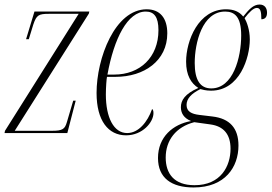

<svg xmlns="http://www.w3.org/2000/svg" viewBox="-32 -587 1198 847"><path d="M-12 0H265L302 -143H291L263 -48C254 -18 245 -10 197 -10H33L360 -527L362 -536H120L83 -414H95L115 -479C129 -521 139 -526 184 -526H315L-10 -10Z M524 10C597 10 645 -48 645 -88C645 -100 642 -104 639 -106C619 -49 579 0 529 0C470 0 435 -68 435 -170C435 -201 438 -240 440 -248H478C604 -248 706 -319 706 -440C706 -507 674 -546 615 -546C475 -546 394 -330 394 -177C394 -54 446 10 524 10ZM472 -258H442C471 -418 531 -536 611 -536C648 -536 667 -512 667 -454C667 -334 585 -258 472 -258Z M822 240C962 240 1020 149 1020 55C1020 -22 981 -64 906 -73L848 -80C813 -84 791 -95 791 -124C791 -152 812 -174 852 -194C860 -192 875 -187 899 -187C1025 -187 1070 -332 1070 -413C1070 -457 1056 -491 1047 -507C1068 -534 1086 -552 1101 -552C1116 -552 1121 -538 1121 -502C1139 -502 1146 -514 1146 -531C1146 -552 1135 -567 1113 -567C1085 -567 1065 -544 1041 -514C1023 -536 999 -546 965 -546C843 -546 789 -407 789 -315C789 -255 811 -219 843 -199C783 -173 766 -144 766 -114C766 -89 778 -66 811 -53C731 -39 665 17 665 110C665 198 724 240 822 240ZM900 -197C851 -197 827 -234 827 -309C827 -397 860 -536 961 -536C1003 -536 1032 -513 1032 -431C1032 -332 996 -197 900 -197ZM826 230C735 230 699 178 699 108C699 32 744 -27 825 -48L897 -38C954 -30 985 5 985 69C985 146 942 230 826 230Z"/></svg>

Font: Noto Serif Display ExtraCondensed ExtraLight
Style: Italic
Weight: 200
Width: 2
Italic angle: -12°
Designer: Monotype Design Team
Foundry: Monotype Imaging Inc.
Version: Version 2.009